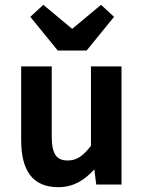

<svg xmlns="http://www.w3.org/2000/svg" viewBox="-20 -767 598 798"><path d="M68 -491V-185C68 -60 114 11 222 11C285 11 331 -18 372 -63L380 0H485V-491H358V-161C324 -117 298 -100 261 -100C215 -100 195 -127 195 -200V-491ZM220 -557H340L454 -697L400 -747L280 -647L160 -747L106 -697Z"/></svg>

Font: Source Sans Pro SemBd
Style: Regular
Weight: 700
Designer: Paul D. Hunt
Foundry: Adobe Systems Incorporated
Version: Version 2.020;PS 2.0;hotconv 1.0.86;makeotf.lib2.5.63406